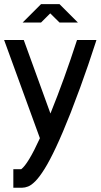

<svg xmlns="http://www.w3.org/2000/svg" viewBox="-20 -712 476 907"><path d="M343.8 -522.9H435.5L431.2 -509.3Q429.7 -502.9 396.5 -405Q363.3 -307.1 314 -179.7Q275.4 -82 244.9 -17.1Q214.4 47.9 190.2 86.4Q166 125 147 144Q127.9 163.1 112.8 168.9Q97.7 174.8 84.5 174.8H43V87.4H80.1Q112.8 63 168.5 -59.1L-0.5 -522.9H92.3L218.3 -175.8Q284.7 -339.8 343.8 -522.9ZM261.2 -692.4 348.1 -605.5H261.2L217.3 -648.9L173.8 -605.5H86.9L173.8 -692.4Z"/></svg>

Font: Qaz
Style: Regular
Weight: 400
Designer: GGBotNet
Foundry: f0n7
Version: 0.70